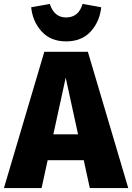

<svg xmlns="http://www.w3.org/2000/svg" viewBox="-39 -959 674 979"><path d="M298 -748Q219 -748 173 -799Q127 -850 120 -922L215 -939Q237 -870 298 -870Q362 -870 382 -939L477 -922Q470 -850 424 -799Q378 -748 298 -748ZM419 0 388 -142H204L173 0H-19L187 -695H409L615 0ZM233 -274H359L296 -563Z"/></svg>

Font: FiraGO ExtraBold
Style: Regular
Weight: 800
Designer: bBox Type
Foundry: bBox Type GmbH
Version: Version 1.001;PS 001.001;hotconv 1.0.88;makeotf.lib2.5.64775